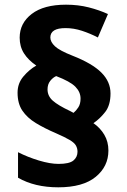

<svg xmlns="http://www.w3.org/2000/svg" viewBox="-20 -789 543 820"><path d="M55 -393Q55 -433 80 -462.5Q105 -492 135 -509Q101 -532 82.5 -561Q64 -590 64 -628Q64 -690 115.5 -729.5Q167 -769 262 -769Q314 -769 359 -757.5Q404 -746 441 -729L398 -629Q365 -646 330 -657.5Q295 -669 260 -669Q195 -669 195 -629Q195 -610 214.5 -591.5Q234 -573 290 -551Q374 -518 413 -479Q452 -440 452 -390Q452 -340 429.5 -311Q407 -282 379 -263Q408 -243 425.5 -213.5Q443 -184 443 -146Q443 -78 388.5 -33.5Q334 11 229 11Q128 11 57 -30V-139Q98 -118 146 -103.5Q194 -89 230 -89Q276 -89 293.5 -103.5Q311 -118 311 -141Q311 -155 304.5 -167Q298 -179 278 -191Q258 -203 219 -220Q170 -241 133 -263.5Q96 -286 75.5 -316.5Q55 -347 55 -393ZM183 -407Q183 -379 205.5 -359Q228 -339 279 -315L294 -307Q305 -316 314.5 -330.5Q324 -345 324 -368Q324 -396 302 -418.5Q280 -441 220 -464Q206 -458 194.5 -443.5Q183 -429 183 -407Z"/></svg>

Font: Noto Sans Meetei Mayek ExtraBold
Style: Regular
Weight: 800
Designer: Monotype Design Team and Neelakash Kshetrimayum
Foundry: Monotype Imaging Inc.
Version: Version 2.002; ttfautohint (v1.8.4.7-5d5b)